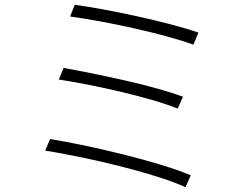

<svg xmlns="http://www.w3.org/2000/svg" viewBox="-20 -762 1040 794"><path d="M289.1 -742.2Q337.4 -735.8 405 -723.4Q472.7 -710.9 546.1 -694.8Q619.6 -678.7 686.8 -661.1Q753.9 -643.6 800.8 -627L779.8 -577.1Q733.4 -594.2 667.7 -612.1Q602.1 -629.9 529.5 -646Q457 -662.1 388.9 -674.6Q320.8 -687 270 -693.8ZM243.2 -481Q293 -472.2 358.2 -459Q423.3 -445.8 492.9 -430.2Q562.5 -414.6 626.2 -397Q689.9 -379.4 736.8 -361.8L714.8 -313Q670.9 -330.6 608.6 -348.6Q546.4 -366.7 476.8 -383.1Q407.2 -399.4 341.1 -412.4Q274.9 -425.3 223.1 -433.1ZM187 -187Q249 -177.2 327.9 -160.6Q406.7 -144 489 -123.5Q571.3 -103 644.5 -80.8Q717.8 -58.6 769 -37.1L747.1 12.2Q707.5 -5.9 652.3 -24.2Q597.2 -42.5 533.2 -59.8Q469.2 -77.1 403.3 -92.3Q337.4 -107.4 276.6 -119.4Q215.8 -131.3 167 -139.2Z"/></svg>

Font: Source Han Sans CN Light
Style: Regular
Weight: 300
Designer: Ryoko NISHIZUKA  (kana, bopomofo & ideographs); Paul D. Hunt (Latin, Greek & Cyrillic); Sandoll Communications , Soo-you
Foundry: Adobe
Version: Version 2.000;hotconv 1.0.107;makeotfexe 2.5.65593